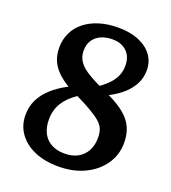

<svg xmlns="http://www.w3.org/2000/svg" viewBox="-134 -816 827 929"><g transform="rotate(20 279.5 -351.5)"><path d="M38 -167Q38 -210 55.5 -245.5Q73 -281 106 -311Q139 -341 187 -366Q133 -398 106.5 -437Q80 -476 80 -528Q80 -570 96.5 -605Q113 -640 144.5 -665Q176 -690 219.5 -703.5Q263 -717 317 -717Q378 -717 422.5 -698.5Q467 -680 491.5 -647Q516 -614 516 -569Q516 -533 501 -502Q486 -471 457 -444Q428 -417 384 -394Q439 -368 472 -339.5Q505 -311 519 -277.5Q533 -244 533 -202Q533 -140 499 -91Q465 -42 406.5 -14Q348 14 272 14Q202 14 149.5 -8.5Q97 -31 67.5 -72Q38 -113 38 -167ZM243 -338Q198 -308 175 -270.5Q152 -233 152 -185Q152 -145 166.5 -116Q181 -87 209.5 -71Q238 -55 278 -55Q319 -55 347.5 -71Q376 -87 391 -116Q406 -145 406 -182Q406 -207 399 -225.5Q392 -244 374 -260Q356 -276 324 -295Q292 -314 243 -338ZM196 -555Q196 -528 208.5 -506Q221 -484 249.5 -464Q278 -444 327 -421Q356 -442 374.5 -462.5Q393 -483 402 -506Q411 -529 411 -555Q411 -601 383.5 -627.5Q356 -654 310 -654Q275 -654 249.5 -642Q224 -630 210 -608Q196 -586 196 -555Z"/></g></svg>

Font: Literata 18pt SemiBold
Style: Italic
Weight: 600
Italic angle: -2°
Designer: Latin by Veronika Burian and Jose Scaglione. Greek by Irene Vlachou. Cyrillic by Vera Evstafieva
Foundry: TypeTogether
Version: Version 3.103;gftools[0.9.29]